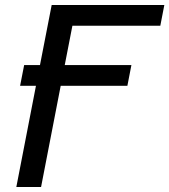

<svg xmlns="http://www.w3.org/2000/svg" viewBox="-20 -749 678 769"><path d="M124 -405.3H60.5L76.7 -488.3H140.1L187 -729H638.2L622.1 -646H270L239.3 -488.3H506.3L490.2 -405.3H223.1L144.5 0H45.4Z"/></svg>

Font: Hack
Style: Italic
Weight: 400
Italic angle: -11°
Monospace: yes
Designer: Christopher Simpkins
Foundry: Christopher Simpkins
Version: Version 2.019; ttfautohint (v1.4.1) -l 4 -r 80 -G 350 -x 0 -